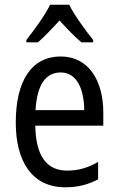

<svg xmlns="http://www.w3.org/2000/svg" viewBox="-20 -786 502 816"><path d="M274 -766H193C172 -722 128 -662 92 -616V-606H141C168 -629 201 -664 233 -699C265 -664 296 -631 326 -606H376V-616C342 -659 296 -721 274 -766ZM238 -546C116 -546 47 -445 47 -265C47 -102 115 10 257 10C311 10 354 -1 397 -24V-98C353 -72 312 -61 265 -61C177 -61 132 -125 130 -252H419V-308C419 -444 356 -546 238 -546ZM238 -478C307 -478 337 -407 338 -318H131C137 -425 174 -478 238 -478Z"/></svg>

Font: Noto Sans Ethiopic Condensed
Style: Regular
Weight: 400
Width: 3
Designer: Monotype Design Team
Foundry: Monotype Imaging Inc.
Version: Version 2.102